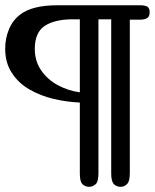

<svg xmlns="http://www.w3.org/2000/svg" viewBox="-20 -721 598 741"><path d="M288.1 -646.5H260.7Q192.9 -646.5 153.3 -621.6Q114.3 -596.2 114.3 -532.2Q114.3 -485.4 138.7 -449.7Q163.1 -414.1 202.6 -392.6Q242.2 -371.1 288.1 -364.7ZM481 -645V-53.2Q481 -23.4 472.2 -12.7Q461.4 0 445.3 0Q430.7 0 419.9 -9.8Q409.2 -21 409.2 -50.3V-646.5H359.9V-53.2Q359.9 -23.4 351.6 -12.7Q339.8 0 323.7 0Q309.6 0 298.3 -9.8Q288.1 -21 288.1 -50.3V-325.2Q236.3 -327.6 186.5 -339.4Q136.7 -351.1 94.2 -375.5Q51.3 -399.9 25.9 -439.5Q0 -478.5 0 -532.7Q0 -572.3 14.2 -606.9Q28.3 -642.1 57.6 -664.6Q104 -700.7 201.7 -700.7H520.5Q538.1 -700.7 547.9 -695.8Q557.6 -690.4 557.6 -674.3Q557.6 -656.2 547.4 -650.9Q537.6 -645 519 -645Z"/></svg>

Font: inglobal
Style: Regular
Weight: 400
Designer: Andrey Kochetov, Denis Davydov, Evgeny Yurtaev
Foundry: inglobal
Version: Version 1.00 September 25, 2014, initial release